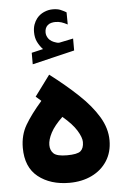

<svg xmlns="http://www.w3.org/2000/svg" viewBox="-55 -830 560 868"><g transform="rotate(-5 225.0 -396.0)"><path d="M158.2 -614.7Q143.6 -630.4 134 -649.7Q124.5 -668.9 124.5 -694.8Q124.5 -713.9 129.9 -729Q135.3 -744.1 144.5 -755.9Q157.7 -772.5 177.2 -781.2Q196.8 -790 217.3 -790Q238.3 -790 251.5 -784.7Q264.6 -779.3 278.8 -771L279.3 -715.8Q264.6 -723.6 252 -727.8Q239.3 -731.9 224.1 -731.9Q215.3 -731.9 205.6 -729.5Q195.8 -727.1 188.5 -720.2Q176.3 -709 176.3 -688.5Q176.3 -673.3 186.5 -659.7Q196.8 -646 220.2 -639.2Q222.7 -638.7 225.1 -637.9Q227.5 -637.2 230 -637.2Q232.4 -637.2 234.4 -637.2L297.9 -650.4V-596.2L106 -550.3V-602.5ZM175.8 -497.1Q247.1 -442.9 302.7 -390.4Q358.4 -337.9 390.1 -285.2Q421.9 -232.4 421.9 -177.7Q421.9 -124 396.5 -84.5Q371.1 -44.9 326.4 -23.4Q281.7 -2 225.1 -2Q138.7 -2 83.5 -45.9Q28.3 -89.8 28.3 -177.7Q28.3 -235.8 54.9 -281Q81.5 -326.2 130.4 -382.3L106.4 -403.3ZM218.8 -301.8Q181.2 -266.1 165 -235.1Q148.9 -204.1 148.9 -180.2Q148.9 -155.8 164.1 -141.4Q179.2 -127 224.6 -127Q271.5 -127 286.4 -139.6Q301.3 -152.3 301.3 -180.7Q301.3 -201.2 282 -232.9Q262.7 -264.6 218.8 -301.8Z"/></g></svg>

Font: Vazir WOL
Style: Bold-WOL
Weight: 700
Designer: Saber Rastikerdar
Foundry: Saber Rastikerdar
Version: Version 30.0.0